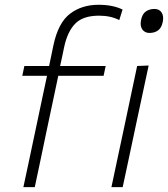

<svg xmlns="http://www.w3.org/2000/svg" viewBox="-20 -764 686 784"><path d="M75.5 0Q87.5 -56 98.5 -107.5Q109.5 -159 122.5 -221L133 -270.5Q142.5 -315.5 151.8 -359.8Q161 -404 172 -454.5H71L79.5 -494.5H180.5Q184.5 -514 189 -535Q193.5 -556 198 -578.5Q217.5 -671 265.8 -707.8Q314 -744.5 382.5 -744.5Q440.5 -744.5 480.5 -725L467 -682Q432 -700 384.5 -700Q319 -700 287.2 -667.5Q255.5 -635 242 -572Q238 -552.5 233 -528.8Q228 -505 225.5 -494.5H411.5L403 -454.5H218L168.5 -221Q155.5 -159 144.8 -107.5Q134 -56 122 0ZM435 0Q447 -56 457.8 -107.2Q468.5 -158.5 482 -220.5L492.5 -270Q506 -333 517 -386Q528 -439 540 -494.5L587 -496.5Q574.5 -439 563.5 -386.8Q552.5 -334.5 538.5 -270L528 -220.5Q515 -159 504 -107.5Q493 -56 481 0ZM590.5 -629.5Q571 -629.5 561 -644Q551 -658.5 556 -682.5Q561 -707.5 576 -717.5Q591 -727.5 610.5 -727.5Q630.5 -727.5 640 -712.8Q649.5 -698 644.5 -674Q639.5 -650 625.2 -639.8Q611 -629.5 590.5 -629.5Z"/></svg>

Font: Commissioner ExtraLight
Style: Italic
Weight: 200
Italic angle: -12°
Designer: Kostas Bartsokas
Foundry: Kostas Bartsokas
Version: Version 1.000; ttfautohint (v1.8.3)